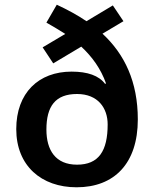

<svg xmlns="http://www.w3.org/2000/svg" viewBox="-20 -785 654 815"><path d="M221 -765 177 -689C205 -673 232 -657 257 -641L161 -584L206 -516L325 -587C372 -543 408 -493 430 -431L426 -429C400 -464 352 -481 284 -481C144 -481 49 -391 49 -237C49 -81 156 10 305 10C465 10 565 -91 565 -278C565 -438 509 -555 415 -642L504 -695L459 -762L347 -695C309 -721 266 -744 221 -765ZM307 -386C396 -386 437 -326 437 -257C437 -144 399 -86 307 -86C216 -86 177 -147 177 -235C177 -334 215 -386 307 -386Z"/></svg>

Font: Noto Sans Bengali SemiBold
Style: Regular
Weight: 600
Designer: Jelle Bosma - Monotype Design Team
Foundry: Monotype Imaging Inc.
Version: Version 2.003